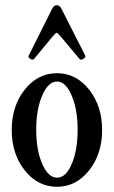

<svg xmlns="http://www.w3.org/2000/svg" viewBox="-20 -706 437 737"><path d="M111 -480Q106 -474 96.5 -480Q87 -486 90 -492L180 -672Q187 -686 197 -686Q210 -686 216 -672L307 -493Q310 -486 300 -480Q290 -474 285 -480L213 -566Q201 -580 198 -580Q194 -580 182 -566ZM199 11Q125 11 75 -52Q25 -115 25 -207Q25 -299 75 -362Q125 -425 199 -425Q272 -425 322 -362Q372 -299 372 -207Q372 -115 322 -52Q272 11 199 11ZM199 -393Q165 -393 142 -339.5Q119 -286 119 -208Q119 -130 142 -77Q165 -24 199 -24Q233 -24 255.5 -77Q278 -130 278 -208Q278 -286 255 -339.5Q232 -393 199 -393Z"/></svg>

Font: Junicode Cond Medium
Style: Regular
Weight: 500
Width: 3
Designer: Peter S. Baker
Version: Version 2.201